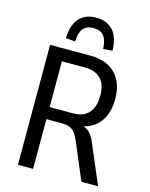

<svg xmlns="http://www.w3.org/2000/svg" viewBox="-134 -1006 851 1090"><g transform="rotate(15 291.5 -461.0)"><path d="M80 0V-705H317Q412 -705 464.5 -652Q517 -599 517 -502Q517 -442 496.5 -398.5Q476 -355 438.5 -330.5Q401 -306 350 -302L353 -310L370 -309Q396 -307 416.5 -288Q437 -269 453 -230L551 0H453L360 -220Q348 -247 335 -263Q322 -279 304 -285.5Q286 -292 259 -292H169V0ZM169 -363H307Q367 -363 398.5 -398Q430 -433 430 -500Q430 -565 398 -598.5Q366 -632 305 -632H169ZM212 -760 157 -765Q159 -844 195 -883Q231 -922 294 -922Q358 -922 393.5 -882.5Q429 -843 431 -765L377 -760Q375 -811 355.5 -836Q336 -861 294 -861Q254 -861 234 -836.5Q214 -812 212 -760Z"/></g></svg>

Font: Nunito Sans 10pt Condensed Medium
Style: Regular
Weight: 500
Width: 3
Designer: Vernon Adams
Foundry: Vernon Adams
Version: Version 3.101;gftools[0.9.27]